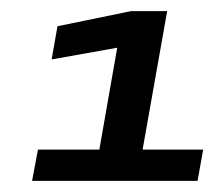

<svg xmlns="http://www.w3.org/2000/svg" viewBox="-20 -699 390 344"><path d="M37.5 -375H334L344 -431H235.5L279.5 -679H214.5L83 -652L72.5 -592.5L190 -613.5L158 -431H48Z"/></svg>

Font: Anybody UltraCondensed Thin
Style: Bold Italic
Weight: 700
Italic angle: -10°
Version: Version 1.111